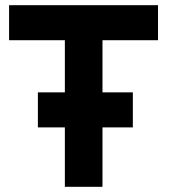

<svg xmlns="http://www.w3.org/2000/svg" viewBox="-20 -720 655 740"><path d="M126 -364H230V-565H15V-700H589V-565H375V-364H492V-229H375V0H230V-229H126Z"/></svg>

Font: Haskoy ExtraBold
Style: Regular
Weight: 800
Designer: Ertekin Erdin
Foundry: Ertekin Erdin
Version: Version 2.000; ttfautohint (v1.8.4.7-5d5b)